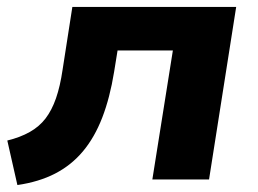

<svg xmlns="http://www.w3.org/2000/svg" viewBox="-20 -516 742 552"><path d="M30 16 1 -112Q38 -121 65.5 -136.5Q93 -152 111 -175.5Q129 -199 141 -233.5Q153 -268 160 -316L188 -496H659L581 0H418L477 -371H318L308 -309Q296 -235 274 -178Q252 -121 218.5 -81Q185 -41 138.5 -17Q92 7 30 16Z"/></svg>

Font: Nunito Sans 10pt SemiExpanded ExtraBold
Style: Italic
Weight: 800
Width: 6
Italic angle: -9°
Designer: Vernon Adams
Foundry: Vernon Adams
Version: Version 3.101;gftools[0.9.27]